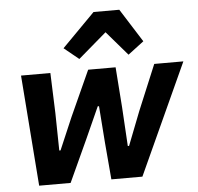

<svg xmlns="http://www.w3.org/2000/svg" viewBox="-55 -850 932 906"><g transform="rotate(-5 411.5 -397.0)"><path d="M94 0 54 -525H193L200 -335L203 -157H209L274 -309L372 -525H502L516 -335L527 -150H533L595 -309L685 -525H823L583 0H436L421 -175L408 -349H402L334 -198L243 0ZM421 -794H543L643 -636L568 -579L469 -694L335 -579L265 -636Z"/></g></svg>

Font: IBM Plex Sans
Style: Bold Italic
Weight: 700
Italic angle: -11.31°
Designer: Mike Abbink, Paul van der Laan, Pieter van Rosmalen
Foundry: Bold Monday
Version: Version 3.201